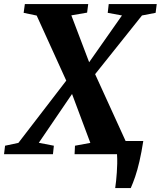

<svg xmlns="http://www.w3.org/2000/svg" viewBox="-50 -763 796 950"><path d="M520 167.5Q522.5 151 524.5 131.5Q526.5 112 528 90.5Q529.5 69 530 46.2Q530.5 23.5 529 0L493.5 -65.5H659Q650 -8 640 35.2Q630 78.5 619 110.8Q608 143 597 167.5ZM-30 0 -25 -42 41 -56 282 -369.5 386.5 -448.5 553.5 -686.5 483 -699.5 488 -743H725.5L720 -699.5L652.5 -686.5L415.5 -389.5L310.5 -304L142 -56.5L216.5 -42L212 0ZM319 0 321 -42 397 -56 305.5 -300.5 279 -361.5 131.5 -686 67 -699.5 73 -743H386.5L381 -700.5L303 -687L392.5 -451.5L420 -397.5L575.5 -56.5L644.5 -42L639.5 0Z"/></svg>

Font: Merriweather 48pt ExtraBold
Style: Italic
Weight: 800
Italic angle: -7.8°
Version: Version 2.101